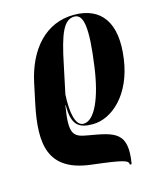

<svg xmlns="http://www.w3.org/2000/svg" viewBox="-117 -627 774 948"><g transform="rotate(-15 270.0 -153.0)"><path d="M428 240H437C464 80 398 70 266 47C195 35 171 23 196 -125H198C197 -23 232 0 303 0C402 0 510 -96 534 -272C560 -454 490 -546 352 -546C208 -546 111 -436 76 -273L54 -169C13 28 29 165 243 191C409 211 428 218 428 240ZM260 -14C218 -14 205 -86 210 -177L240 -319C271 -471 297 -537 352 -537C398 -537 412 -470 384 -272C363 -119 317 -14 260 -14Z"/></g></svg>

Font: Noto Serif Display Condensed ExtraBold
Style: Italic
Weight: 800
Width: 3
Italic angle: -12°
Designer: Monotype Design Team
Foundry: Monotype Imaging Inc.
Version: Version 2.009